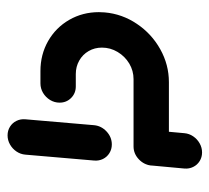

<svg xmlns="http://www.w3.org/2000/svg" viewBox="-44 -518 564 517"><g transform="rotate(-90 238.5 -259.0)"><path d="M87 2.6Q74.1 2.6 63.7 -3.9Q53.3 -10.4 48 -21.3Q42.6 -32.2 43.7 -45.2L51.9 -134.1Q53.7 -153.7 68.7 -167.8Q83.7 -181.9 103.3 -181.9Q116.3 -181.9 126.7 -175.4Q137 -168.9 142.6 -158Q148.1 -147 147 -134.1L138.9 -45.2Q137.8 -32.2 130.4 -21.3Q123 -10.4 111.5 -3.9Q100 2.6 87 2.6ZM133 -521.1Q145.9 -521.1 156.3 -514.6Q166.7 -508.1 172 -497.2Q177.4 -486.3 176.3 -473.3L160.4 -288.1Q158.5 -268.5 143.3 -254.4Q128.1 -240.4 108.5 -240.4Q95.6 -240.4 85.2 -246.9Q74.8 -253.3 69.4 -264.3Q64.1 -275.2 65.2 -288.1L81.1 -473.3Q82.2 -486.3 89.6 -497.2Q97 -508.1 108.5 -514.6Q120 -521.1 133 -521.1ZM51.5 -129.3Q51.5 -143.3 58.7 -155.4Q65.9 -167.4 77.8 -174.6Q89.6 -181.9 103.3 -181.9H284.4Q307 -181.9 326.5 -193.5Q345.9 -205.2 357.6 -224.8Q369.3 -244.4 369.3 -267Q369.3 -286.7 360 -302.8Q350.7 -318.9 334.4 -328.1Q318.1 -337.4 298.1 -337.4H264.8Q246.3 -337.4 233.7 -350Q221.1 -362.6 221.1 -381.1Q221.1 -394.8 228.3 -406.7Q235.6 -418.5 247.4 -425.6Q259.3 -432.6 273 -432.6H306.3Q350.7 -432.6 387 -411.9Q423.3 -391.1 444.1 -355Q464.8 -318.9 464.8 -275.2Q464.8 -270 464.1 -259.6Q460 -212.6 433.3 -173Q406.7 -133.3 365 -110Q323.3 -86.7 276.3 -86.7H95.2Q76.7 -86.7 64.1 -98.9Q51.5 -111.1 51.5 -129.3Z"/></g></svg>

Font: 26F Galaxy Sans Extra Bold
Style: Italic
Weight: 800
Italic angle: -5°
Designer: C₂₉H₂₅N₃O₅
Version: Version 1.200